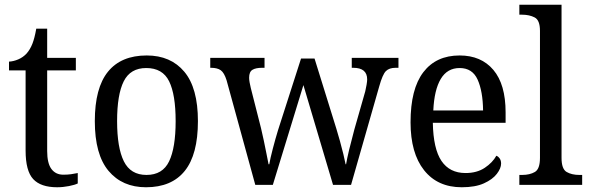

<svg xmlns="http://www.w3.org/2000/svg" viewBox="-20 -780 2488 810"><path d="M221 10Q152 10 120 -24.5Q88 -59 88 -145V-483H18V-520Q37 -521 57 -529.5Q77 -538 92 -554Q107 -571 116.5 -595Q126 -619 133 -659H179V-536H300V-483H179V-143Q179 -91 197 -67Q215 -43 247 -43Q265 -43 279.5 -45Q294 -47 308 -50V-6Q296 0 271 5Q246 10 221 10Z M596 10Q496 10 438 -59Q380 -128 380 -269Q380 -409 435.5 -477.5Q491 -546 599 -546Q700 -546 757.5 -477.5Q815 -409 815 -269Q815 -128 759.5 -59Q704 10 596 10ZM598 -42Q666 -42 693.5 -99.5Q721 -157 721 -269Q721 -381 693.5 -437Q666 -493 597 -493Q530 -493 502 -437Q474 -381 474 -269Q474 -157 502.5 -99.5Q531 -42 598 -42Z M936 -441Q926 -473 911.5 -483.5Q897 -494 870 -494H867V-536H1096V-494H1086Q1059 -494 1045 -485.5Q1031 -477 1031 -452Q1031 -444 1033 -432.5Q1035 -421 1038 -409L1081 -240Q1087 -216 1093 -186.5Q1099 -157 1104.5 -130Q1110 -103 1113 -87H1116Q1120 -111 1131 -153Q1142 -195 1153 -231L1250 -533H1307L1399 -237Q1406 -214 1414 -185.5Q1422 -157 1428.5 -130Q1435 -103 1438 -87H1440Q1444 -111 1453 -148.5Q1462 -186 1475 -234L1521 -395Q1524 -408 1526.5 -422.5Q1529 -437 1529 -445Q1529 -494 1470 -494H1464V-536H1661V-494H1649Q1622 -494 1608 -480Q1594 -466 1580 -416L1461 0H1385L1260 -421L1131 0H1057Z M1928 10Q1826 10 1769 -62Q1712 -134 1712 -264Q1712 -405 1766 -475.5Q1820 -546 1919 -546Q2010 -546 2061.5 -485Q2113 -424 2113 -306V-262H1806Q1808 -152 1842.5 -101Q1877 -50 1944 -50Q1992 -50 2025 -72Q2058 -94 2074 -123Q2082 -120 2088 -111.5Q2094 -103 2094 -90Q2094 -70 2076 -46.5Q2058 -23 2021.5 -6.5Q1985 10 1928 10ZM2018 -314Q2017 -395 1995 -444Q1973 -493 1919 -493Q1867 -493 1839.5 -447Q1812 -401 1808 -314Z M2171 0V-42H2183Q2215 -42 2236.5 -54.5Q2258 -67 2258 -114V-650Q2258 -695 2235.5 -706.5Q2213 -718 2183 -718H2171V-760H2349V-114Q2349 -67 2370.5 -54.5Q2392 -42 2424 -42H2436V0Z"/></svg>

Font: Noto Serif SemiCondensed
Style: Regular
Weight: 400
Width: 4
Designer: Monotype Design Team
Foundry: Monotype Imaging Inc.
Version: Version 2.013